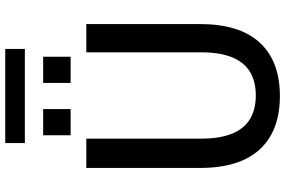

<svg xmlns="http://www.w3.org/2000/svg" viewBox="-198 -882 1090 734"><g transform="rotate(-90 347.0 -515.0)"><path d="M397 -790V-895H497V-790ZM197 -790V-895H297V-790ZM167 -965V-1040H527V-965ZM184 -730V-290Q184 -82 349 -82Q514 -82 514 -290V-730H622V-295Q622 -144 551 -67Q480 10 347 10Q214 10 143 -67Q72 -144 72 -295V-730Z"/></g></svg>

Font: M PLUS 1p Medium
Style: Regular
Weight: 500
Version: Version 1.062